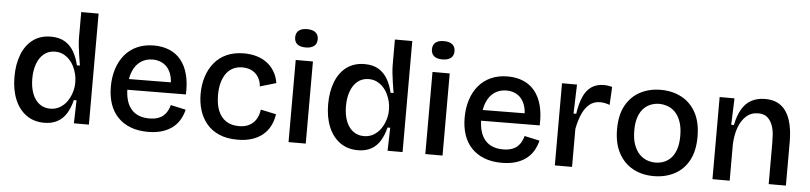

<svg xmlns="http://www.w3.org/2000/svg" viewBox="-44 -959 5106 1211"><g transform="rotate(5 2509.0 -353.5)"><path d="M258 13Q192 13 144.5 -21Q97 -55 71.5 -116.5Q46 -178 46 -260Q46 -340 70 -401.5Q94 -463 140.5 -497.5Q187 -532 254 -532Q307 -532 342.5 -510.5Q378 -489 399.5 -451.5Q421 -414 432 -366H451Q446 -397 441 -429Q436 -461 433 -490.5Q430 -520 430 -543V-703H540V-253V0H445L449 -146H432Q420 -97 398 -61Q376 -25 341 -6Q306 13 258 13ZM288 -79Q322 -79 349 -95Q376 -111 394 -137Q412 -163 421.5 -193.5Q431 -224 431 -251V-265Q431 -285 425.5 -308.5Q420 -332 409 -355.5Q398 -379 380.5 -398Q363 -417 340 -428.5Q317 -440 288 -440Q247 -440 218 -416.5Q189 -393 174 -352Q159 -311 159 -258Q159 -204 174.5 -163.5Q190 -123 219 -101Q248 -79 288 -79Z M914 13Q852 13 804 -5.5Q756 -24 723 -58.5Q690 -93 673.5 -141.5Q657 -190 657 -251Q657 -312 673.5 -363.5Q690 -415 721.5 -453Q753 -491 799.5 -512Q846 -533 906 -533Q960 -533 1003.5 -515Q1047 -497 1077 -460.5Q1107 -424 1121.5 -369.5Q1136 -315 1133 -243L726 -240V-308L1067 -311L1031 -270Q1036 -328 1020.5 -367Q1005 -406 975 -425Q945 -444 906 -444Q862 -444 829.5 -421.5Q797 -399 779.5 -356Q762 -313 762 -253Q762 -163 801.5 -117.5Q841 -72 915 -72Q946 -72 968.5 -79.5Q991 -87 1006 -100.5Q1021 -114 1030 -131.5Q1039 -149 1044 -168L1140 -147Q1131 -111 1113.5 -81.5Q1096 -52 1068 -31Q1040 -10 1002 1.5Q964 13 914 13Z M1482 13Q1414 13 1365.5 -8Q1317 -29 1286 -66Q1255 -103 1240 -151Q1225 -199 1225 -254Q1225 -313 1241 -363.5Q1257 -414 1288.5 -452.5Q1320 -491 1367 -512Q1414 -533 1476 -533Q1522 -533 1560 -521Q1598 -509 1626 -486.5Q1654 -464 1671.5 -433Q1689 -402 1695 -364L1593 -334Q1591 -365 1576.5 -390Q1562 -415 1536 -429.5Q1510 -444 1473 -444Q1441 -444 1415.5 -431.5Q1390 -419 1372.5 -395.5Q1355 -372 1345 -337.5Q1335 -303 1335 -257Q1335 -198 1352 -157Q1369 -116 1402 -94.5Q1435 -73 1483 -73Q1524 -73 1551 -88.5Q1578 -104 1593 -130Q1608 -156 1612 -189L1710 -168Q1704 -127 1686.5 -93Q1669 -59 1640 -35.5Q1611 -12 1571.5 0.5Q1532 13 1482 13Z M1804 0V-520H1913V0ZM1859 -604Q1824 -604 1806 -619Q1788 -634 1788 -662Q1788 -690 1806 -705Q1824 -720 1859 -720Q1894 -720 1912.5 -705Q1931 -690 1931 -662Q1931 -634 1912.5 -619Q1894 -604 1859 -604Z M2244 13Q2178 13 2130.5 -21Q2083 -55 2057.5 -116.5Q2032 -178 2032 -260Q2032 -340 2056 -401.5Q2080 -463 2126.5 -497.5Q2173 -532 2240 -532Q2293 -532 2328.5 -510.5Q2364 -489 2385.5 -451.5Q2407 -414 2418 -366H2437Q2432 -397 2427 -429Q2422 -461 2419 -490.5Q2416 -520 2416 -543V-703H2526V-253V0H2431L2435 -146H2418Q2406 -97 2384 -61Q2362 -25 2327 -6Q2292 13 2244 13ZM2274 -79Q2308 -79 2335 -95Q2362 -111 2380 -137Q2398 -163 2407.5 -193.5Q2417 -224 2417 -251V-265Q2417 -285 2411.5 -308.5Q2406 -332 2395 -355.5Q2384 -379 2366.5 -398Q2349 -417 2326 -428.5Q2303 -440 2274 -440Q2233 -440 2204 -416.5Q2175 -393 2160 -352Q2145 -311 2145 -258Q2145 -204 2160.5 -163.5Q2176 -123 2205 -101Q2234 -79 2274 -79Z M2670 0V-520H2779V0ZM2725 -604Q2690 -604 2672 -619Q2654 -634 2654 -662Q2654 -690 2672 -705Q2690 -720 2725 -720Q2760 -720 2778.5 -705Q2797 -690 2797 -662Q2797 -634 2778.5 -619Q2760 -604 2725 -604Z M3154 13Q3092 13 3044 -5.5Q2996 -24 2963 -58.5Q2930 -93 2913.5 -141.5Q2897 -190 2897 -251Q2897 -312 2913.5 -363.5Q2930 -415 2961.5 -453Q2993 -491 3039.5 -512Q3086 -533 3146 -533Q3200 -533 3243.5 -515Q3287 -497 3317 -460.5Q3347 -424 3361.5 -369.5Q3376 -315 3373 -243L2966 -240V-308L3307 -311L3271 -270Q3276 -328 3260.5 -367Q3245 -406 3215 -425Q3185 -444 3146 -444Q3102 -444 3069.5 -421.5Q3037 -399 3019.5 -356Q3002 -313 3002 -253Q3002 -163 3041.5 -117.5Q3081 -72 3155 -72Q3186 -72 3208.5 -79.5Q3231 -87 3246 -100.5Q3261 -114 3270 -131.5Q3279 -149 3284 -168L3380 -147Q3371 -111 3353.5 -81.5Q3336 -52 3308 -31Q3280 -10 3242 1.5Q3204 13 3154 13Z M3490 0V-270V-520H3585L3579 -336H3596Q3605 -399 3624 -443Q3643 -487 3675.5 -509.5Q3708 -532 3755 -532Q3766 -532 3778.5 -530.5Q3791 -529 3807 -524L3801 -410Q3786 -416 3770 -419Q3754 -422 3740 -422Q3701 -422 3673 -399Q3645 -376 3627 -335Q3609 -294 3599 -241V0Z M4117 13Q4041 13 3983.5 -19Q3926 -51 3893.5 -112Q3861 -173 3861 -262Q3861 -353 3894.5 -413Q3928 -473 3985.5 -503Q4043 -533 4115 -533Q4189 -533 4247 -502Q4305 -471 4338 -410Q4371 -349 4371 -258Q4371 -168 4338 -107.5Q4305 -47 4247 -17Q4189 13 4117 13ZM4120 -73Q4146 -73 4171 -82Q4196 -91 4216.5 -111.5Q4237 -132 4249.5 -167Q4262 -202 4262 -254Q4262 -307 4249 -343.5Q4236 -380 4214.5 -402.5Q4193 -425 4166 -434.5Q4139 -444 4112 -444Q4087 -444 4062 -435Q4037 -426 4016.5 -406Q3996 -386 3983 -351Q3970 -316 3970 -264Q3970 -211 3983 -174.5Q3996 -138 4017.5 -115.5Q4039 -93 4065.5 -83Q4092 -73 4120 -73Z M4488 0V-315V-520H4582L4576 -352H4593Q4606 -417 4631 -457Q4656 -497 4692.5 -515Q4729 -533 4775 -533Q4822 -533 4853.5 -517Q4885 -501 4904.5 -474Q4924 -447 4934.5 -414Q4945 -381 4949 -346Q4953 -311 4953 -279V0H4844V-265Q4844 -285 4842 -314.5Q4840 -344 4830 -372Q4820 -400 4799 -419.5Q4778 -439 4740 -439Q4695 -439 4663.5 -410.5Q4632 -382 4615.5 -334.5Q4599 -287 4597 -229V0Z"/></g></svg>

Font: Bricolage Grotesque 48pt Condensed ExtraBold Medium
Style: Regular
Weight: 500
Version: Version 1.000;gftools[0.9.30]